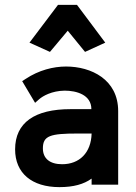

<svg xmlns="http://www.w3.org/2000/svg" viewBox="-20 -758 557 788"><path d="M218 -738 101 -583 185 -545 258 -632 329 -545 412 -583 296 -738ZM356 -210C354 -131 306 -84 235 -84C185 -84 156 -107 156 -149C156 -201 186 -210 299 -210ZM465 -302C465 -432 354 -485 251 -485C199 -485 139 -470 85 -434L71 -425L124 -336L141 -351C156 -364 192 -385 245 -386C294 -386 355 -369 355 -310H269C123 -310 42 -255 42 -145C42 -47 111 10 224 10C282 10 324 -2 356 -25V0H465Z"/></svg>

Font: Mint Spirit No2
Style: Bold
Weight: 700
Designer: HARENDAL Hirwen
Foundry: Arkandis Digital Foundry.
Version: Version 1.004;FFEdit